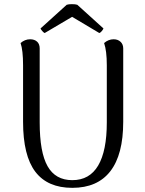

<svg xmlns="http://www.w3.org/2000/svg" viewBox="-20 -891 698 924"><path d="M573 -305Q573 -147 511 -67Q449 13 328 13Q209 13 150 -64.5Q91 -142 91 -305V-577Q91 -649 79 -684Q100 -702 125 -702Q146 -702 158.5 -690.5Q171 -679 171 -658V-302Q171 -158 209 -91Q247 -24 328 -24Q411 -24 452.5 -94.5Q494 -165 494 -302V-577Q494 -646 481 -684Q502 -702 527 -702Q547 -702 560 -690Q573 -678 573 -658ZM478 -754Q476 -749 470 -741.5Q464 -734 458 -732L327 -810L195 -732Q190 -734 183.5 -741.5Q177 -749 175 -754L301 -868Q310 -871 326 -871Q343 -871 352 -868Z"/></svg>

Font: Arima Madurai
Style: Regular
Weight: 400
Designer: Joana Correia and Natanael Gama
Foundry: NDISCOVER
Version: Version 1.020